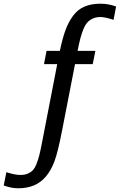

<svg xmlns="http://www.w3.org/2000/svg" viewBox="-122 -802 641 1027"><path d="M198.2 -529.8Q211.9 -596.2 228 -640.1Q244.1 -684.1 269 -717.8Q293.9 -751.5 330.1 -766.8Q366.2 -782.2 416 -782.2Q458.5 -782.2 499 -767.1L485.4 -695.8Q439.9 -710.9 416 -710.9Q393.1 -710.9 375.7 -703.4Q358.4 -695.8 346.2 -682.9Q334 -669.9 324.2 -646Q314.5 -622.1 307.6 -595.9Q300.8 -569.8 293 -529.8H388.2L374 -459H279.3L209.5 -101.1Q187.5 12.2 169.4 60.5Q132.3 159.7 59.1 189.9Q22.5 205.1 -24.9 205.1Q-62.5 205.1 -102.1 189.9L-87.9 119.1Q-42 133.8 -13.2 133.8Q9.3 133.8 25.4 127.2Q41.5 120.6 52.7 109.4Q64 98.1 73 75.4Q82 52.7 88.4 27.8Q94.7 2.9 102.5 -38.1L184.1 -459H113.3L127 -529.8Z"/></svg>

Font: Aurulent Sans
Style: Italic
Weight: 400
Italic angle: -11°
Version: Version 2007.05.04